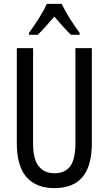

<svg xmlns="http://www.w3.org/2000/svg" viewBox="-20 -963 562 993"><path d="M455 -224Q455 -103 406 -46.5Q357 10 262 10Q167 10 117 -47Q67 -104 67 -223V-714H151V-222Q151 -140 180 -103.5Q209 -67 262 -67Q316 -67 343 -103Q370 -139 370 -223V-714H455ZM299 -943Q315 -909 341 -867.5Q367 -826 392 -793V-783H347Q326 -803 305 -827Q284 -851 261 -877Q238 -851 215.5 -825.5Q193 -800 175 -783H130V-793Q157 -830 182.5 -870.5Q208 -911 222 -943Z"/></svg>

Font: Noto Sans Myanmar ExtraCondensed
Style: Regular
Weight: 400
Width: 2
Designer: Monotype Design Team
Foundry: Monotype Imaging Inc.
Version: Version 2.107; ttfautohint (v1.8.4.7-5d5b)